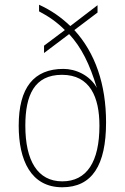

<svg xmlns="http://www.w3.org/2000/svg" viewBox="-20 -781 527 811"><path d="M243 10C369 10 428 -83 428 -264C428 -425 382 -558 294 -654L392 -728V-759L277 -671C237 -709 197 -737 145 -761V-733C187 -711 221 -687 254 -654L166 -588V-557L272 -637C324 -581 359 -510 389 -410C359 -464 299 -490 248 -490C123 -490 59 -411 59 -250C59 -105 110 10 243 10ZM243 -15C139 -15 87 -102 87 -250C87 -379 125 -465 242 -465C360 -465 400 -371 400 -250C400 -98 347 -15 243 -15Z"/></svg>

Font: Noto Serif Myanmar SemiCondensed Thin
Style: Regular
Weight: 100
Width: 4
Designer: Ben Mitchell and the Monotype Design Team
Foundry: Monotype Imaging Inc.
Version: Version 2.106